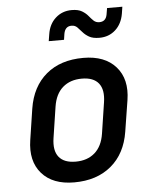

<svg xmlns="http://www.w3.org/2000/svg" viewBox="-55 -831 710 888"><g transform="rotate(-5 300.0 -387.5)"><path d="M254 10Q154 10 103.5 -48Q53 -106 68 -203L90 -347Q106 -448 172.5 -504Q239 -560 345 -560Q445 -560 496 -502Q547 -444 532 -348L509 -203Q493 -102 426 -46Q359 10 254 10ZM269 -85Q323 -85 357.5 -115Q392 -145 401 -203L423 -347Q432 -405 408 -435Q384 -465 330 -465Q276 -465 241.5 -435Q207 -405 198 -347L176 -203Q167 -145 191 -115Q215 -85 269 -85ZM428 -646Q398 -646 380.5 -656Q363 -666 352 -679Q341 -692 330.5 -702.5Q320 -713 304 -713Q274 -713 268 -678L264 -651H193L198 -682Q205 -729 236 -757Q267 -785 311 -785Q341 -785 358.5 -774.5Q376 -764 386.5 -751Q397 -738 407.5 -728Q418 -718 434 -718Q464 -718 470 -750L475 -780H546L541 -748Q533 -701 502.5 -673.5Q472 -646 428 -646Z"/></g></svg>

Font: JetBrains Mono NL SemiBold
Style: Italic
Weight: 600
Italic angle: -9°
Monospace: yes
Designer: Philipp Nurullin, Konstantin Bulenkov
Foundry: JetBrains
Version: Version 2.305; ttfautohint (v1.8.4.7-5d5b)